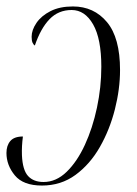

<svg xmlns="http://www.w3.org/2000/svg" viewBox="-25 -566 425 595"><path d="M201 -546Q266 -546 306.5 -497.5Q347 -449 347 -349Q347 -290 331 -227Q315 -164 284.5 -110.5Q254 -57 209 -24Q164 9 105 9Q47 9 21 -22.5Q-5 -54 -5 -92Q-5 -115 7 -129Q19 -143 46 -143Q42 -113 43 -85Q45 -39 62 -20.5Q79 -2 110 -2Q149 -2 181.5 -33.5Q214 -65 238 -117Q262 -169 275.5 -232.5Q289 -296 289 -359Q289 -446 263.5 -490.5Q238 -535 197 -535Q156 -535 128.5 -506.5Q101 -478 83 -425Q79 -427 76 -433.5Q73 -440 73 -452Q73 -473 88 -495Q103 -517 131.5 -531.5Q160 -546 201 -546Z"/></svg>

Font: Noto Serif Display ExtraCondensed Light
Style: Italic
Weight: 300
Width: 2
Italic angle: -12°
Designer: Monotype Design Team
Foundry: Monotype Imaging Inc.
Version: Version 2.009